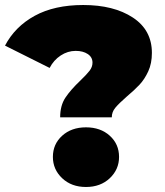

<svg xmlns="http://www.w3.org/2000/svg" viewBox="-33 -736 659 766"><path d="M288 -415Q313 -439 324.5 -454Q336 -469 336 -486Q336 -508 317 -520.5Q298 -533 269 -533Q237 -533 209 -514.5Q181 -496 165 -465L-13 -554Q27 -630 105.5 -673Q184 -716 299 -716Q421 -716 497 -666Q573 -616 573 -525Q573 -483 558.5 -451.5Q544 -420 524 -398.5Q504 -377 473 -351Q441 -323 427 -306Q413 -289 413 -268H207Q207 -315 228 -346.5Q249 -378 288 -415ZM178 -110Q178 -161 215 -194.5Q252 -228 310 -228Q368 -228 405 -194.5Q442 -161 442 -110Q442 -60 405 -25Q368 10 310 10Q252 10 215 -25Q178 -60 178 -110Z"/></svg>

Font: AtCorfu Sans
Style: AtCorfu Sans Black
Weight: 900
Designer: Kostas Teopoulos
Foundry: Kostas Teopoulos
Version: Version 1.00 July 8, 2025, initial release